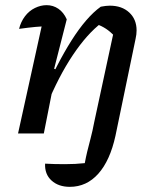

<svg xmlns="http://www.w3.org/2000/svg" viewBox="-20 -518 598 745"><path d="M251 207Q207 207 180 182.5Q153 158 155 117Q190 119 231.5 119Q273 119 309 115Q313 93 318.5 70Q324 47 331.5 19Q339 -9 346 -46L429 -431L506 -367L428 9Q407 105 361.5 156Q316 207 251 207ZM50 0 152 -463 167 -416Q143 -416 117 -413.5Q91 -411 54 -406Q61 -434 77 -455Q93 -476 115.5 -487Q138 -498 161 -498Q186 -498 206.5 -484Q227 -470 239 -443L190 -251L199 -248L150 0ZM160 -106 148 -146Q173 -207 201 -261.5Q229 -316 257.5 -361Q286 -406 314.5 -439Q343 -472 371 -492Q381 -494 390 -495Q399 -496 406 -496Q453 -496 481.5 -469.5Q510 -443 510 -400Q510 -392 509 -384Q508 -376 506 -367L427 -376Q407 -396 391 -406.5Q375 -417 352 -426L375 -430Q318 -387 262.5 -304Q207 -221 160 -106Z"/></svg>

Font: Piazzolla Thin SemiBold
Style: Italic
Weight: 600
Italic angle: -11.3°
Version: Version 2.005